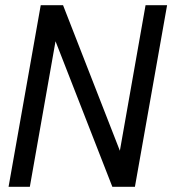

<svg xmlns="http://www.w3.org/2000/svg" viewBox="-20 -720 664 740"><path d="M13 0 137 -700H223L442 -139L541 -700H624L500 0H413L194 -561L95 0Z"/></svg>

Font: DM Mono
Style: Italic
Weight: 400
Italic angle: -10°
Designer: Colophon Foundry
Foundry: Colophon Foundry
Version: Version 1.000; ttfautohint (v1.8.2.53-6de2)